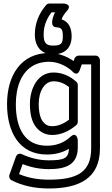

<svg xmlns="http://www.w3.org/2000/svg" viewBox="-20 -853 634 1091"><path d="M261 -502C312.5 -502 365.1 -473.6 392.3 -446.3C392.3 -446.3 418.9 -414.4 433.6 -455.7L444.7 -487H498V-10C498 125.3 419 168 258 168C193.4 168 136.4 156.8 88.2 136.1L108.6 79.4C158.6 98.9 206.9 108 258 108C349.7 108 422 85.8 422 -15V-57C422 -57 416.5 -108.9 380.1 -75.4C343.4 -41.6 299.8 -25 246 -25C125.4 -25 70 -117.1 70 -261C70 -362.4 103.3 -436.4 157.6 -473.3C185.2 -492.1 219 -502 261 -502ZM20 -261C20 -106.3 87.1 25 246 25C292.2 25 332.9 15.1 371.8 -7.4C369.3 46.2 344.6 58 258 58C205.7 58 154.8 46.6 104.5 23.3C85.9 14.7 74.1 27.4 70.5 37.5L33.5 140.5C29.8 150.7 33.9 165.2 45.6 171.3C107 202.7 178.2 218 258 218C427.7 218 548 161.7 548 -10V-512C548 -522.7 538.1 -537 523 -537H427C418.1 -537 407.1 -530.8 403.4 -520.3L398.4 -506.1C363.8 -530.4 313.8 -552 261 -552C96.5 -552 20 -421.1 20 -261ZM284 -441C190.7 -441 150 -344.9 150 -263C150 -208.4 159.3 -164.3 183.1 -132.9C205.9 -102.7 238.5 -86 276 -86C324.4 -86 370.6 -105.8 413.2 -141.9C418.8 -146.7 422 -154.1 422 -161V-370C422 -377.2 418.5 -384.4 413.6 -388.7C375.2 -422.6 331.3 -441 284 -441ZM284 -391C315.1 -391 343.3 -381 372 -358.3V-172.9C339.2 -147.6 307.6 -136 276 -136C253.5 -136 237.4 -144 222.9 -163.1C209.4 -181 200 -213.6 200 -263C200 -336.5 234.7 -391 284 -391ZM337 -647C337 -604.9 327.6 -594 281 -594C243.1 -594 228 -607.9 228 -657C228 -703 243.2 -745 272.9 -783H293C282.3 -763.3 258.1 -700.6 299.4 -698C328.9 -696.2 337 -687.7 337 -647ZM387 -647C387 -689.7 373.7 -728.4 330.2 -743C335.3 -759.4 343.7 -771.5 361 -791.8C393.3 -829.7 342 -833 342 -833H261C254.1 -833 246.7 -829.8 242 -824.2C200 -775 178 -718.4 178 -657C178 -588.8 214.9 -544 281 -544C349.6 -544 387 -581.9 387 -647Z"/></svg>

Font: Fog Sans
Style: Outline
Weight: 700
Foundry: Intel Corporation
Version: Version 1.00